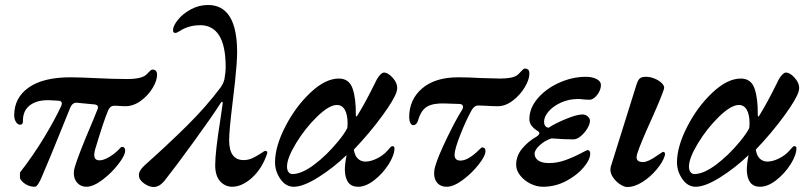

<svg xmlns="http://www.w3.org/2000/svg" viewBox="-20 -735 3238 770"><path d="M60 -25V-43Q113 -111 156.5 -183Q200 -255 226 -311L228 -319Q228 -330 216 -331L181 -333Q132 -335 103 -315Q74 -295 72 -256V-249Q72 -242 69.5 -238.5Q67 -235 60 -235Q51 -235 44 -246Q37 -257 37 -273Q37 -343 95 -384Q153 -425 263 -425Q298 -425 380 -421Q402 -420 430.5 -419Q459 -418 492 -418Q541 -418 562 -432Q568 -436 577 -446Q586 -456 591 -456Q610 -456 610 -435Q610 -412 592 -382Q574 -352 544.5 -330.5Q515 -309 482 -309L460 -310Q453 -311 438 -311Q422 -311 414 -293Q396 -251 361 -134Q358 -122 358 -114Q358 -92 379 -92Q395 -92 416.5 -104.5Q438 -117 455 -134Q465 -146 469 -146Q482 -146 482 -131Q482 -112 454.5 -76.5Q427 -41 390.5 -13.5Q354 14 326 14Q305 14 290.5 -1Q276 -16 276 -41Q276 -53 280 -65Q293 -111 353 -252L370 -294Q373 -300 373 -304Q373 -314 361 -316L288 -323Q271 -324 262 -304L228 -220Q179 -98 149 -29Q142 -11 134 1.5Q126 14 120 14Q103 14 89 7Q75 0 67 -9.5Q59 -19 60 -25Z M537 -33Q537 -51 560 -72Q651 -153 729 -230Q807 -307 866 -386Q868 -389 872.5 -397Q877 -405 880 -417Q885 -444 885 -467Q885 -551 859 -592.5Q833 -634 783 -634Q742 -634 708 -615Q703 -612 695.5 -607.5Q688 -603 684 -603Q678 -603 676 -605.5Q674 -608 674 -615Q674 -631 693.5 -655.5Q713 -680 745.5 -697.5Q778 -715 814 -715Q931 -715 931 -525Q931 -510 929 -478Q925 -422 912 -317Q899 -211 899 -173Q899 -93 957 -93Q976 -93 993 -101Q1010 -109 1025.5 -119.5Q1041 -130 1043 -130Q1055 -130 1051 -118Q1031 -59 991 -22.5Q951 14 910 14Q881 13 862 -9Q843 -31 843 -73Q843 -125 864 -257Q866 -272 868.5 -288Q871 -304 873 -320V-322Q873 -327 870.5 -327Q868 -327 865 -322Q835 -274 759.5 -170Q684 -66 642 -13Q629 3 618 9Q607 15 596 15Q578 15 557.5 0.5Q537 -14 537 -33Z M1083 -84Q1083 -147 1124 -227Q1165 -307 1225 -363.5Q1285 -420 1339 -420Q1380 -420 1394 -380Q1408 -340 1407 -273Q1407 -269 1409 -268Q1411 -267 1414 -273Q1445 -323 1482 -398L1492 -418Q1508 -444 1520 -444Q1536 -444 1554.5 -423.5Q1573 -403 1573 -383Q1573 -377 1571 -369Q1563 -339 1513 -270.5Q1463 -202 1399 -135Q1403 -110 1415.5 -98.5Q1428 -87 1445 -87Q1467 -87 1492 -99.5Q1517 -112 1533 -130Q1549 -149 1552 -149Q1562 -149 1562 -141Q1562 -113 1538.5 -76Q1515 -39 1481 -12.5Q1447 14 1416 14Q1365 14 1363 -53Q1363 -78 1370 -113Q1317 -62 1256.5 -24Q1196 14 1158 14Q1126 14 1104.5 -17Q1083 -48 1083 -84ZM1336 -168Q1363 -201 1373 -222L1374 -240Q1374 -275 1363 -294.5Q1352 -314 1331 -314Q1300 -314 1252 -267.5Q1204 -221 1167.5 -161Q1131 -101 1131 -67Q1131 -53 1137 -45Q1143 -37 1153 -37Q1189 -37 1239 -74Q1289 -111 1336 -168Z M1721 -40Q1721 -54 1725 -67Q1736 -106 1772 -180.5Q1808 -255 1834 -296Q1837 -302 1837 -306Q1837 -316 1825 -318L1766 -320Q1718 -322 1693 -307.5Q1668 -293 1656 -250Q1650 -233 1637 -233Q1630 -233 1625.5 -242.5Q1621 -252 1621 -265Q1621 -336 1673 -380.5Q1725 -425 1818 -425Q1859 -425 1909 -422L1985 -420Q2037 -420 2055 -434Q2061 -439 2070.5 -449.5Q2080 -460 2084 -460Q2094 -460 2098.5 -455.5Q2103 -451 2103 -439Q2103 -416 2084.5 -385Q2066 -354 2036.5 -331.5Q2007 -309 1976 -309Q1957 -309 1925 -311L1897 -312Q1883 -312 1872 -294Q1849 -253 1826 -194.5Q1803 -136 1803 -114Q1803 -91 1827 -91Q1843 -91 1862 -102.5Q1881 -114 1899 -132Q1911 -144 1913 -144Q1927 -144 1927 -129Q1927 -110 1899.5 -75Q1872 -40 1835.5 -13Q1799 14 1771 14Q1748 14 1734.5 -0.5Q1721 -15 1721 -40Z M2050 -74Q2050 -110 2074 -139Q2098 -168 2133 -188Q2143 -195 2143 -201Q2143 -205 2139 -208Q2103 -229 2103 -257Q2103 -301 2136 -340Q2169 -379 2222 -403Q2275 -427 2330 -427Q2355 -427 2372.5 -418Q2390 -409 2390 -394Q2390 -374 2375 -354.5Q2360 -335 2344 -335L2323 -336Q2307 -338 2299 -338Q2261 -338 2229.5 -323.5Q2198 -309 2180 -288Q2162 -267 2162 -247Q2162 -236 2167 -229.5Q2172 -223 2181 -223Q2204 -239 2248.5 -257.5Q2293 -276 2316 -276Q2328 -276 2337 -268Q2346 -260 2346 -251Q2346 -237 2335 -219Q2324 -201 2308.5 -188.5Q2293 -176 2280 -176Q2242 -176 2192 -180Q2166 -172 2145 -153Q2124 -134 2124 -118Q2124 -102 2138.5 -91.5Q2153 -81 2182 -81Q2215 -81 2248 -93Q2281 -105 2315 -123Q2333 -133 2336 -133Q2347 -133 2347 -119Q2347 -95 2320.5 -63.5Q2294 -32 2250.5 -9Q2207 14 2157 14Q2132 14 2107 1.5Q2082 -11 2066 -31.5Q2050 -52 2050 -74Z M2428 -55Q2428 -60 2430 -68L2533 -397Q2539 -415 2546.5 -421Q2554 -427 2571 -427Q2588 -427 2606 -419.5Q2624 -412 2635 -400.5Q2646 -389 2643 -379Q2634 -349 2592 -255Q2548 -158 2536 -120Q2533 -111 2533 -104Q2533 -85 2559 -85Q2578 -85 2614 -110Q2637 -126 2638 -126Q2647 -126 2647 -118Q2647 -112 2645 -108Q2638 -85 2613.5 -55.5Q2589 -26 2557 -5.5Q2525 15 2495 15Q2484 15 2468 5Q2452 -5 2440 -21.5Q2428 -38 2428 -55Z M2695 -84Q2695 -147 2736 -227Q2777 -307 2837 -363.5Q2897 -420 2951 -420Q2992 -420 3006 -380Q3020 -340 3019 -273Q3019 -269 3021 -268Q3023 -267 3026 -273Q3057 -323 3094 -398L3104 -418Q3120 -444 3132 -444Q3148 -444 3166.5 -423.5Q3185 -403 3185 -383Q3185 -377 3183 -369Q3175 -339 3125 -270.5Q3075 -202 3011 -135Q3015 -110 3027.5 -98.5Q3040 -87 3057 -87Q3079 -87 3104 -99.5Q3129 -112 3145 -130Q3161 -149 3164 -149Q3174 -149 3174 -141Q3174 -113 3150.5 -76Q3127 -39 3093 -12.5Q3059 14 3028 14Q2977 14 2975 -53Q2975 -78 2982 -113Q2929 -62 2868.5 -24Q2808 14 2770 14Q2738 14 2716.5 -17Q2695 -48 2695 -84ZM2948 -168Q2975 -201 2985 -222L2986 -240Q2986 -275 2975 -294.5Q2964 -314 2943 -314Q2912 -314 2864 -267.5Q2816 -221 2779.5 -161Q2743 -101 2743 -67Q2743 -53 2749 -45Q2755 -37 2765 -37Q2801 -37 2851 -74Q2901 -111 2948 -168Z"/></svg>

Font: EB Garamond SemiBold
Style: Italic
Weight: 600
Italic angle: -17.2°
Designer: Georg Duffner and Octavio Pardo
Foundry: Georg Duffner
Version: Version 1.000